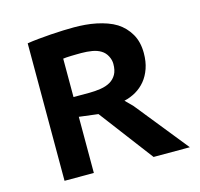

<svg xmlns="http://www.w3.org/2000/svg" viewBox="-99 -777 920 884"><g transform="rotate(-15 361.0 -335.5)"><path d="M102.5 -655.3Q125.5 -659.2 155.3 -662.1Q185.1 -665 215.8 -667.2Q246.6 -669.4 275.9 -670.4Q305.2 -671.4 327.1 -671.4Q352.5 -671.4 379.6 -669.2Q406.7 -667 432.9 -661.6Q459 -656.2 482.9 -647.7Q506.8 -639.2 526.4 -627Q563 -603.5 585.2 -565.4Q607.4 -527.3 607.4 -474.1Q607.4 -433.1 596.2 -400.9Q585 -368.7 565.7 -345.2Q546.4 -321.8 520.3 -306.6Q494.1 -291.5 464.4 -284.7L498.5 -250.5L699.7 0H526.9L333 -256.3L242.2 -267.6V0H102.5ZM329.1 -548.3Q317.9 -548.3 305.4 -548.1Q293 -547.9 281 -547.6Q269 -547.4 258.8 -546.6Q248.5 -545.9 242.2 -544.9V-361.8H318.4Q345.2 -361.8 372.1 -366Q398.9 -370.1 418.9 -381.8Q437.5 -393.1 448.2 -412.1Q459 -431.2 459 -461.9Q459 -481 449.2 -499.8Q439.5 -518.6 421.9 -529.3Q404.8 -540 380.4 -544.2Q356 -548.3 329.1 -548.3Z"/></g></svg>

Font: PT Astra Sans
Style: Bold
Weight: 700
Designer: A.Korolkova, I. Chaeva
Foundry: ParaType Ltd
Version: Version 1.001; ttfautohint (v1.6)